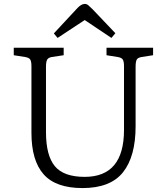

<svg xmlns="http://www.w3.org/2000/svg" viewBox="-20 -943 847 977"><path d="M400 14Q264 14 202 -56Q140 -126 140 -267V-606Q140 -631 133.5 -640.5Q127 -650 107 -653L50 -662V-700H304V-662L244 -653Q226 -650 220 -639.5Q214 -629 214 -602V-271Q214 -152 259 -97.5Q304 -43 411 -43Q611 -43 611 -282V-606Q611 -631 604.5 -640.5Q598 -650 578 -653L522 -662V-700H759V-662L701 -653Q682 -650 676 -640Q670 -630 670 -602V-300Q670 -147 606 -66.5Q542 14 400 14ZM273 -750 254 -773 374 -902Q394 -923 411 -923Q421 -923 428.5 -917Q436 -911 451 -896L567 -774L547 -750L411 -841Z"/></svg>

Font: Literata 12pt Light
Style: Regular
Weight: 300
Designer: Latin by Veronika Burian and Jose Scaglione. Greek by Irene Vlachou. Cyrillic by Vera Evstafieva.
Foundry: TypeTogether
Version: Version 3.002